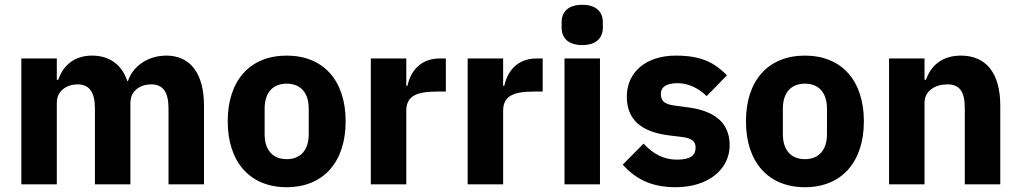

<svg xmlns="http://www.w3.org/2000/svg" viewBox="-20 -769 4256 801"><path d="M217 0V-340C217 -392 261 -417 304 -417C352 -417 376 -385 376 -317V0H524V-340C524 -392 567 -417 611 -417C660 -417 683 -385 683 -317V0H831V-329C831 -461 775 -537 674 -537C594 -537 533 -490 514 -431H511C488 -500 436 -537 364 -537C286 -537 242 -492 223 -436H217V-525H69V0Z M1176 12C1330 12 1422 -94 1422 -263C1422 -432 1330 -537 1176 -537C1022 -537 930 -432 930 -263C930 -94 1022 12 1176 12ZM1176 -105C1118 -105 1084 -143 1084 -209V-316C1084 -382 1118 -420 1176 -420C1234 -420 1268 -382 1268 -316V-209C1268 -143 1234 -105 1176 -105Z M1675 0V-307C1675 -368 1717 -387 1803 -387H1840V-525H1814C1732 -525 1692 -469 1680 -411H1675V-525H1527V0Z M2079 0V-307C2079 -368 2121 -387 2207 -387H2244V-525H2218C2136 -525 2096 -469 2084 -411H2079V-525H1931V0Z M2409 -581C2469 -581 2495 -612 2495 -654V-676C2495 -718 2469 -749 2409 -749C2349 -749 2323 -718 2323 -676V-654C2323 -612 2349 -581 2409 -581ZM2335 0H2483V-525H2335Z M2799 12C2934 12 3024 -62 3024 -163C3024 -254 2965 -306 2851 -321L2792 -329C2749 -335 2737 -350 2737 -378C2737 -404 2757 -422 2807 -422C2851 -422 2895 -401 2928 -368L3013 -455C2960 -507 2909 -537 2799 -537C2674 -537 2595 -467 2595 -366C2595 -271 2653 -219 2772 -204L2829 -197C2866 -192 2882 -179 2882 -153C2882 -122 2862 -103 2804 -103C2747 -103 2702 -129 2665 -170L2578 -82C2632 -22 2698 12 2799 12Z M3338 12C3492 12 3584 -94 3584 -263C3584 -432 3492 -537 3338 -537C3184 -537 3092 -432 3092 -263C3092 -94 3184 12 3338 12ZM3338 -105C3280 -105 3246 -143 3246 -209V-316C3246 -382 3280 -420 3338 -420C3396 -420 3430 -382 3430 -316V-209C3430 -143 3396 -105 3338 -105Z M3837 0V-340C3837 -392 3884 -417 3932 -417C3986 -417 4005 -384 4005 -317V0H4153V-329C4153 -461 4096 -537 3989 -537C3906 -537 3862 -491 3843 -436H3837V-525H3689V0Z"/></svg>

Font: LVC Sans
Style: Bold
Weight: 700
Designer: Mike Abbink, Paul van der Laan, Pieter van Rosmalen
Foundry: Bold Monday
Version: Version 3.0